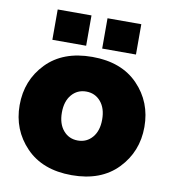

<svg xmlns="http://www.w3.org/2000/svg" viewBox="-82 -792 778 873"><g transform="rotate(10 307.0 -355.5)"><path d="M114 -581V-721H270V-581ZM344 -581V-721H500V-581ZM19 -263Q19 -378 95.5 -457Q172 -536 307 -536Q442 -536 518.5 -457Q595 -378 595 -263Q595 -149 518.5 -69.5Q442 10 307 10Q172 10 95.5 -69.5Q19 -149 19 -263ZM240 -180.5Q266 -150 307 -150Q348 -150 374 -180.5Q400 -211 400 -263Q400 -315 374 -345.5Q348 -376 307 -376Q266 -376 240 -345.5Q214 -315 214 -263Q214 -211 240 -180.5Z"/></g></svg>

Font: Raleway-v4020 Black
Style: Regular
Weight: 900
Designer: Matt McInerney, Pablo Impallari, Rodrigo Fuenzalida
Foundry: Matt McInerney, Pablo Impallari, Rodrigo Fuenzalida
Version: Version 4.020;PS 004.020;hotconv 1.0.88;makeotf.lib2.5.64775